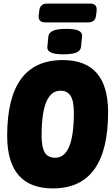

<svg xmlns="http://www.w3.org/2000/svg" viewBox="-20 -1043 624 1071"><path d="M275 8Q20 8 20 -286Q20 -708 330 -708Q583 -708 583 -417Q583 8 275 8ZM288 -163Q392 -163 392 -414Q392 -479 374 -508Q356 -537 317 -537Q212 -537 212 -287Q212 -221 230 -192Q248 -163 288 -163ZM334 -740Q285 -740 263.5 -750.5Q242 -761 244 -782L250 -840Q252 -861 276 -871.5Q300 -882 349 -882Q399 -882 419.5 -871.5Q440 -861 438 -840L432 -782Q430 -761 407 -750.5Q384 -740 334 -740ZM232 -918Q192 -918 196 -958L199 -983Q203 -1023 243 -1023H483Q523 -1023 519 -983L516 -958Q512 -918 472 -918Z"/></svg>

Font: Asap Condensed Condensed Black
Style: Italic
Weight: 900
Width: 3
Italic angle: -6°
Designer: Pablo Cosgaya
Foundry: Omnibus-Type
Version: Version 3.001; ttfautohint (v1.8.4.7-5d5b)